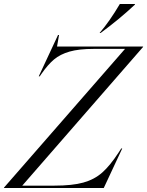

<svg xmlns="http://www.w3.org/2000/svg" viewBox="-82 -946 740 966"><path d="M215 -770 205 -712H638V-710L30 -12H191Q282 -12 337.5 -27.5Q393 -43 432.5 -78Q472 -113 515 -179L528 -199H533L440 0H-62V-2L547 -700H389Q315 -700 268 -686.5Q221 -673 190 -647Q159 -621 127 -575L118 -562H113L210 -770ZM521 -926H597V-923Q517 -848 424 -780H419Q469 -838 521 -926Z"/></svg>

Font: Nyght Serif Light Italic
Style: Regular
Weight: 300
Italic angle: -16°
Designer: Maksym Kobuzan
Version: Version 0.410